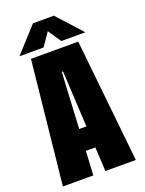

<svg xmlns="http://www.w3.org/2000/svg" viewBox="-162 -951 773 1027"><g transform="rotate(-20 225.0 -437.5)"><path d="M407 -734H270L220 -808L169 -734H32L160 -875H279ZM254 0 246.5 -137H192.5L185 0H12L85 -700H354L427 0ZM216 -578 199 -259H240L223 -578Z"/></g></svg>

Font: League Mono Condensed ExtraBold
Style: Regular
Weight: 800
Width: 1
Designer: Tyler Finck
Foundry: The League of Moveable Type / Tyler Finck
Version: Version 2.210